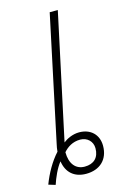

<svg xmlns="http://www.w3.org/2000/svg" viewBox="-132 -815 579 893"><g transform="rotate(-15 157.5 -368.5)"><path d="M-12 13 21 23C31 -8 50 -52 71 -77C79 -22 115 10 172 10C237 10 281 -29 281 -96C281 -150 244 -185 189 -185C157 -185 128 -170 112 -157L241 -760H202L75 -161C72 -149 70 -136 69 -124C35 -87 7 -37 -12 13ZM174 -24C131 -24 104 -56 104 -112C122 -133 149 -151 185 -151C219 -151 244 -127 244 -94C244 -49 218 -24 174 -24Z"/></g></svg>

Font: Noto Sans ExtraLight
Style: Italic
Weight: 200
Italic angle: -12°
Designer: Monotype Design Team
Foundry: Monotype Imaging Inc.
Version: Version 2.013